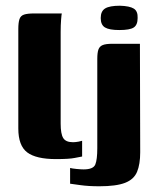

<svg xmlns="http://www.w3.org/2000/svg" viewBox="-20 -552 551 671"><path d="M176 4Q106 4 75 -19.5Q44 -43 44 -103V-451Q44 -473 48 -485Q52 -497 64 -501Q76 -505 99 -505H196Q195 -502 193.5 -483Q192 -464 192 -441V-120Q192 -84 201 -69.5Q210 -55 235 -55Q244 -55 254.5 -57Q265 -59 267 -60V-5Q260 -4 241 0Q222 4 176 4ZM327 99Q289 99 261 95Q233 91 225 90V35Q232 37 247.5 38.5Q263 40 272 40Q306 40 313 23Q320 6 320 -34V-346Q320 -368 324 -379Q328 -390 339 -394.5Q350 -399 373 -399H469L470 -20Q470 22 459 48.5Q448 75 417 87Q386 99 327 99ZM397 -447Q362 -447 347 -456Q332 -465 332 -489Q332 -513 347.5 -522.5Q363 -532 399 -532Q433 -531 447.5 -522Q462 -513 461 -489Q461 -465 447.5 -456Q434 -447 397 -447Z"/></svg>

Font: Genos Thin
Style: Bold
Weight: 700
Version: Version 1.010